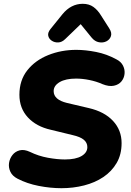

<svg xmlns="http://www.w3.org/2000/svg" viewBox="-20 -978 691 1009"><path d="M303 11Q245 11 183.5 -1Q122 -13 72 -39Q45 -53 34.5 -75.5Q24 -98 27.5 -121.5Q31 -145 45.5 -163.5Q60 -182 83.5 -188Q107 -194 137 -180Q182 -158 231.5 -149Q281 -140 321 -140Q378 -140 408.5 -158Q439 -176 439 -205Q439 -228 420.5 -243.5Q402 -259 362 -268L247 -296Q171 -313 126.5 -361Q82 -409 82 -480Q82 -556 123.5 -608.5Q165 -661 233.5 -688.5Q302 -716 381 -716Q429 -716 485 -705Q541 -694 592 -666Q616 -654 626.5 -633Q637 -612 634.5 -589.5Q632 -567 618 -550Q604 -533 578.5 -527.5Q553 -522 518 -536Q487 -550 450 -557.5Q413 -565 380 -565Q325 -565 293.5 -546.5Q262 -528 262 -499Q262 -454 332 -437L447 -410Q529 -391 574 -342.5Q619 -294 619 -226Q619 -166 593 -121.5Q567 -77 523 -47.5Q479 -18 422 -3.5Q365 11 303 11ZM323 -773Q306 -756 286.5 -755Q267 -754 252 -764Q237 -774 233.5 -790Q230 -806 245 -825L308 -903Q353 -958 415 -958Q448 -958 471 -941.5Q494 -925 512 -895L554 -829Q569 -806 563 -788Q557 -770 539.5 -761Q522 -752 500 -756Q478 -760 461 -781L404 -851Z"/></svg>

Font: Nunito Black
Style: Italic
Weight: 900
Italic angle: -9°
Designer: Vernon Adams
Foundry: Vernon Adams
Version: Version 3.601; ttfautohint (v1.8.2.53-6de2)